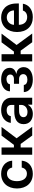

<svg xmlns="http://www.w3.org/2000/svg" viewBox="1386 -1979 604 3416"><g transform="rotate(-90 1688.0 -271.0)"><path d="M304 10.7C441.1 10.7 528.4 -70.7 537.6 -186.4H414.8C403.8 -127.8 361.5 -94.1 305 -94.1C224.8 -94.1 172.9 -161.2 172.9 -272.7C172.9 -382.8 225.9 -448.9 305 -448.9C366.8 -448.9 404.8 -409.1 414.8 -356.5H537.6C528.8 -474.8 436.4 -552.6 303.3 -552.6C143.5 -552.6 42.6 -437.1 42.6 -270.6C42.6 -105.5 141 10.7 304 10.7Z M643.5 0H772V-205.6H834.9L984.4 0H1139.9L935.7 -277.7L1137.8 -545.5H983L818.9 -325.3H772V-545.5H643.5Z M1369.7 11C1455.3 11 1506.4 -29.1 1529.8 -74.9H1534.1V0H1657.7V-365.1C1657.7 -509.2 1540.1 -552.6 1436.1 -552.6C1321.4 -552.6 1226.9 -493.6 1208.8 -381L1329.2 -380.7C1337.7 -426.5 1373.9 -454.2 1436.8 -454.2C1496.4 -454.2 1529.1 -423.7 1529.1 -370V-318.5L1414.8 -318.9C1287.6 -319.2 1187.1 -275.9 1187.1 -153.1C1187.1 -45.8 1265.6 11 1369.7 11ZM1311.1 -155.2C1311.1 -204.5 1353.3 -232.6 1420.1 -233.3L1529.5 -234.4V-195.7C1529.5 -134.9 1480.5 -83.5 1403.1 -83.5C1349.4 -83.5 1311.1 -108 1311.1 -155.2Z M1884.6 -149.5H1757.1C1760.3 -48.3 1853 10.7 1979 10.7C2108.3 10.7 2201.7 -50.8 2201.7 -151.3C2201.7 -224.8 2151.6 -275.2 2087 -279.1V-284.8C2149.5 -301.5 2189.3 -340.6 2189.3 -399.5C2189.3 -491.5 2109.7 -552.6 1981.9 -552.6C1862.6 -552.6 1772.7 -490.8 1771 -395.6H1897.7C1899.1 -432.2 1936.8 -457.7 1987.9 -457.7C2039.1 -457.7 2070 -430.4 2070 -389.9C2070 -352.6 2041.5 -324.9 1988.3 -324.9H1904.8V-233.7H1988.3C2041.9 -233.7 2077.1 -203.5 2077.1 -159.4C2077.1 -109.7 2033.4 -85.6 1978.3 -85.6C1924 -85.6 1887.1 -109 1884.6 -149.5Z M2303.3 0H2431.8V-205.6H2494.7L2644.2 0H2799.7L2595.5 -277.7L2797.6 -545.5H2642.8L2478.7 -325.3H2431.8V-545.5H2303.3Z M3091.3 10.7C3227.3 10.7 3313.9 -62.5 3329.9 -165.8H3208.1C3194.2 -117.9 3151.3 -89.5 3093 -89.5C3009.9 -89.5 2956.3 -142.8 2954.2 -237.6H3333.8V-277C3333.8 -468.4 3218.8 -552.6 3084.5 -552.6C2928.3 -552.6 2826.3 -437.9 2826.3 -269.5C2826.3 -98.4 2926.8 10.7 3091.3 10.7ZM2954.2 -324.2C2957.7 -393.8 3009.6 -452.4 3086.3 -452.4C3160.2 -452.4 3209.9 -398.4 3210.6 -324.2Z"/></g></svg>

Font: Margiela Sans Semi Bold
Style: Regular
Weight: 600
Designer: Stefan Endress, Andreas Faust
Version: Version 1.100;FEAKit 1.0